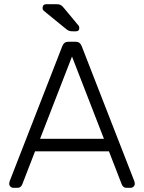

<svg xmlns="http://www.w3.org/2000/svg" viewBox="-20 -900 690 920"><path d="M24 0ZM148 -175 86 -15Q84 -10 78.5 -5Q73 0 64 0H44Q36 0 30 -6Q24 -12 24 -20L26 -31L279 -680Q287 -700 308 -700H342Q363 -700 371 -680L624 -31L626 -20Q626 -12 620 -6Q614 0 606 0H586Q577 0 571.5 -5Q566 -10 564 -15L502 -175ZM478 -235 325 -629 172 -235ZM360 -766Q360 -750 344 -750H329Q318 -750 312 -752Q306 -754 298 -760L189 -849Q184 -854 184 -861Q184 -880 203 -880H249Q263 -880 270 -876.5Q277 -873 286 -862L355 -779Q360 -774 360 -766Z"/></svg>

Font: Hezaedrus Light
Style: Regular
Weight: 300
Designer: Hubert & Fischer
Foundry: Hubert & Fischer
Version: Version 1.10;September 3, 2019;FontCreator 11.5.0.2425 64-bi